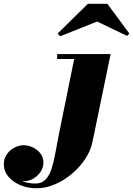

<svg xmlns="http://www.w3.org/2000/svg" viewBox="-252 -750 714 1030"><path d="M-56 260Q-101.5 260 -141.5 243.8Q-181.5 227.5 -206.5 198.2Q-231.5 169 -231.5 131Q-231.5 100.5 -215.2 77.5Q-199 54.5 -174.2 41.8Q-149.5 29 -124.5 29Q-102 29 -77.5 40Q-53 51 -36 72Q-19 93 -19 123Q-19 148 -33.8 170.8Q-48.5 193.5 -72.5 207.8Q-96.5 222 -124 222Q-148.5 222 -173 207Q-197.5 192 -214 171Q-230.5 150 -230.5 131H-204.5Q-204.5 164.5 -183.8 187.8Q-163 211 -130.5 222.8Q-98 234.5 -61.5 234.5Q-27.5 234.5 -7 212.5Q13.5 190.5 25.2 153.2Q37 116 45 71Q53 26 62 -20L146 -433.5H54.5V-460H341.5L244 11.5Q234.5 58.5 205 103Q175.5 147.5 133 183Q90.5 218.5 41.8 239.2Q-7 260 -56 260ZM71 -555.5 57 -570 219.5 -729.5H324L442 -570L429.5 -557.5L269 -634.5Z"/></svg>

Font: Bodoni Moda 9pt Black
Style: Italic
Weight: 900
Italic angle: -13°
Designer: Owen Earl
Foundry: indestructible type
Version: Version 2.004